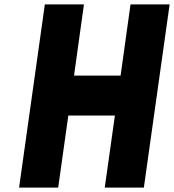

<svg xmlns="http://www.w3.org/2000/svg" viewBox="-20 -847 792 874"><path d="M575 -827 574 -826 529 -503H317L362 -826L361 -827H185L184 -826L67 6L68 7H244L245 6L291 -321H503L457 6L458 7H634L635 6L752 -826L751 -827Z"/></svg>

Font: Hussar Woodtype
Style: SeBdObl
Weight: 900
Foundry: Cannot Into Space Fonts
Version: Version 1.07